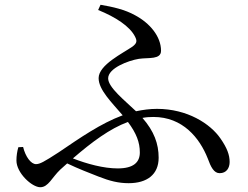

<svg xmlns="http://www.w3.org/2000/svg" viewBox="-20 -774 1040 806"><path d="M77 -157 57 -156C52 -139 49 -120 49 -100C49 -48 114 12 149 12C183 12 198 -29 233 -62L262 -88C310 -65 355 -48 393 -33C441 -14 478 -5 520 -5C597 -5 646 -41 646 -112C646 -170 627 -223 578 -279C593 -282 608 -283 624 -283C747 -283 818 -195 852 -109C865 -73 878 -47 902 -47C931 -47 944 -69 944 -94C944 -124 933 -153 906 -192C863 -255 766 -317 639 -317C609 -317 580 -313 551 -307C504 -352 434 -407 434 -445C434 -488 519 -520 563 -527C604 -533 656 -523 656 -561C656 -621 609 -677 547 -710C504 -734 454 -745 402 -754L392 -732C464 -703 525 -664 547 -620C556 -602 555 -593 537 -579C497 -551 394 -502 394 -446C394 -397 449 -344 495 -290C403 -256 317 -196 227 -135C164 -94 147 -85 131 -85C110 -85 87 -116 77 -157ZM517 -262C553 -214 567 -176 567 -134C567 -93 541 -67 474 -67C415 -67 345 -86 286 -109C366 -178 441 -234 517 -262Z"/></svg>

Font: Noto Serif TC Medium
Style: Regular
Weight: 500
Designer: Ryoko NISHIZUKA 西塚涼子 (kana & ideographs); Frank Grießhammer (Latin, Greek & Cyrillic); Wenlong ZHANG 张文龙 (bopomofo); San
Foundry: Adobe
Version: Version 2.001;hotconv 1.1.0;makeotfexe 2.6.0